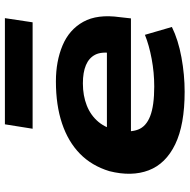

<svg xmlns="http://www.w3.org/2000/svg" viewBox="-15 -747 773 783"><g transform="rotate(-90 371.5 -355.5)"><path d="M389 11Q254 11 174.5 -27.5Q95 -66 68.5 -135.5Q42 -205 65 -296Q87 -368 136 -416Q185 -464 259.5 -489Q334 -514 431 -514Q513 -514 577.5 -487Q642 -460 674 -402.5Q706 -345 693 -253L688 -208H195L209 -306H571L546 -283Q553 -328 540 -353.5Q527 -379 497.5 -391.5Q468 -404 423 -404Q373 -404 332.5 -388Q292 -372 265.5 -340Q239 -308 230 -259L231 -262Q222 -212 234.5 -179Q247 -146 289.5 -129.5Q332 -113 410 -113Q467 -113 523 -123.5Q579 -134 621 -151L653 -41Q600 -15 529 -2Q458 11 389 11ZM238 -609 256 -722H689L672 -609Z"/></g></svg>

Font: Nunito Sans 7pt Expanded ExtraBold
Style: Italic
Weight: 800
Width: 7
Italic angle: -9°
Designer: Vernon Adams
Foundry: Vernon Adams
Version: Version 3.101;gftools[0.9.27]